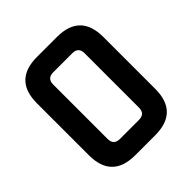

<svg xmlns="http://www.w3.org/2000/svg" viewBox="-188 -822 953 953"><g transform="rotate(-45 289.0 -345.0)"><path d="M56 -163V-527Q56 -690 219 -690H359Q522 -690 522 -527V-163Q522 0 359 0H219Q56 0 56 -163ZM179 -154Q179 -111 222 -111H356Q399 -111 399 -154V-536Q399 -579 356 -579H222Q179 -579 179 -536Z"/></g></svg>

Font: Oxanium SemiBold
Style: Regular
Weight: 600
Designer: Severin Meyer
Version: Version 2.000